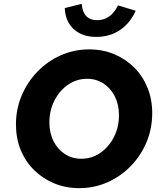

<svg xmlns="http://www.w3.org/2000/svg" viewBox="-20 -968 837 999"><path d="M392 11Q322 11 262 -14Q202 -39 157 -83.5Q112 -128 87.5 -188.5Q63 -249 63 -320Q63 -401 93 -471.5Q123 -542 175.5 -596Q228 -650 297 -680.5Q366 -711 444 -711Q515 -711 574.5 -686Q634 -661 678.5 -616.5Q723 -572 747.5 -511.5Q772 -451 772 -380Q772 -299 742.5 -228.5Q713 -158 660.5 -104Q608 -50 539 -19.5Q470 11 392 11ZM403 -142Q458 -142 502 -172.5Q546 -203 572.5 -254.5Q599 -306 599 -369Q599 -424 577.5 -466.5Q556 -509 518.5 -533.5Q481 -558 433 -558Q379 -558 334.5 -527.5Q290 -497 263.5 -445.5Q237 -394 237 -331Q237 -276 258.5 -233.5Q280 -191 317.5 -166.5Q355 -142 403 -142ZM481 -776Q408 -776 364 -816Q320 -856 317 -926L405 -948Q412 -863 486 -863Q556 -863 594 -940L686 -912Q657 -847 604 -811.5Q551 -776 481 -776Z"/></svg>

Font: Red Hat Text
Style: Bold Italic
Weight: 700
Italic angle: -12°
Designer: Pentagram, MCKL
Foundry: Pentagram, MCKL
Version: Version 1.023; ttfautohint (v1.8.3)